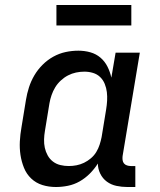

<svg xmlns="http://www.w3.org/2000/svg" viewBox="-20 -741 640 769"><path d="M204 8Q175 8 149.5 0Q124 -8 105 -26Q86 -44 76 -69Q66 -94 62 -120.5Q58 -147 59.5 -175Q61 -203 66 -231L84 -341Q88 -366 96 -391Q104 -416 117.5 -439Q131 -462 150.5 -481.5Q170 -501 193.5 -514Q217 -527 242.5 -532.5Q268 -538 294 -538Q319 -538 342 -531.5Q365 -525 382.5 -510Q400 -495 410.5 -474Q421 -453 426 -430L443 -530H540L471 -116Q470 -108 471 -100Q472 -92 476.5 -86.5Q481 -81 488.5 -78.5Q496 -76 504 -76H522V8H490Q468 8 446.5 3.5Q425 -1 408 -13.5Q391 -26 381.5 -45.5Q372 -65 372 -86Q358 -64 339.5 -45.5Q321 -27 299 -14.5Q277 -2 252.5 3Q228 8 204 8ZM255 -76Q271 -76 286.5 -79Q302 -82 316.5 -89Q331 -96 344 -107Q357 -118 365.5 -132Q374 -146 379 -161.5Q384 -177 387 -192L405 -302Q408 -320 409 -337.5Q410 -355 408 -372Q406 -389 399.5 -405Q393 -421 381 -432.5Q369 -444 352.5 -449Q336 -454 318 -454Q301 -454 284.5 -450.5Q268 -447 252.5 -439Q237 -431 223.5 -418.5Q210 -406 201 -391Q192 -376 186.5 -360Q181 -344 178 -327L160 -217Q157 -200 156.5 -182.5Q156 -165 159.5 -149Q163 -133 171 -118.5Q179 -104 192 -94Q205 -84 221.5 -80Q238 -76 255 -76ZM506 -639H206V-721H506Z"/></svg>

Font: Iosevka Curly Slab MdEx
Style: Italic
Weight: 500
Width: 7
Italic angle: -9°
Monospace: yes
Designer: Belleve Invis
Foundry: Belleve Invis
Version: Version 11.0.0; ttfautohint (v1.8.3)